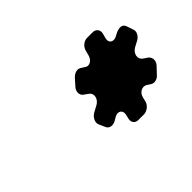

<svg xmlns="http://www.w3.org/2000/svg" viewBox="-60 -800 525 525"><g transform="rotate(-45 202.0 -538.0)"><path d="M184 -518 167 -509C155 -502 148 -489 152 -478L160 -460C164 -449 177 -446 190 -453L200 -459C214 -467 227 -459 224 -444L221 -431C218 -419 225 -409 237 -409H259C271 -409 284 -419 287 -431L290 -444C294 -460 310 -468 322 -460L331 -454C340 -448 353 -451 361 -461L378 -479C388 -490 386 -503 378 -510L365 -519C352 -528 356 -547 372 -556L389 -565C401 -572 407 -585 402 -595L396 -613C389 -630 371 -623 357 -615C342 -606 328 -614 332 -630L336 -645C339 -657 331 -667 319 -667H297C285 -667 273 -657 270 -645L266 -630C262 -614 246 -606 236 -615L228 -620C219 -627 206 -624 196 -613L180 -595C171 -585 171 -572 179 -565L193 -555C205 -546 201 -527 184 -518Z"/></g></svg>

Font: DIN Rundschrift
Style: EngKursiv
Weight: 400
Width: 3
Version: Version 1.027